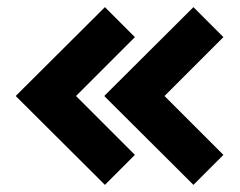

<svg xmlns="http://www.w3.org/2000/svg" viewBox="-20 -536 672 538"><path d="M193 -267 358 -432 274 -516 25 -268V-266L274 -18L358 -102ZM441 -267 606 -432 522 -516 273 -268V-266L522 -18L606 -102Z"/></svg>

Font: sklik
Style: Regular
Weight: 400
Designer: Joe Prince
Foundry: Joe Prince
Version: Version 1.001